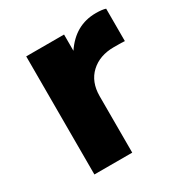

<svg xmlns="http://www.w3.org/2000/svg" viewBox="-127 -607 669 704"><g transform="rotate(-30 207.5 -255.0)"><path d="M373.5 -509.8Q400.9 -509.8 415 -504.9V-367.7Q407.7 -368.7 368.7 -368.7Q308.6 -368.7 271.2 -334Q233.9 -299.3 233.9 -238.8V0H73.7V-500H233.9V-431.2Q286.6 -509.8 373.5 -509.8Z"/></g></svg>

Font: Now Alt
Style: Bold
Weight: 700
Designer: Alfredo Marco Pradil
Foundry: Alfredo Marco Pradil
Version: Version 1.002;PS 001.002;hotconv 1.0.88;makeotf.lib2.5.64775